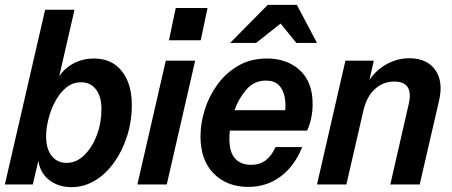

<svg xmlns="http://www.w3.org/2000/svg" viewBox="-20 -760 1862 791"><path d="M274 11Q220 11 182.5 -18.5Q145 -48 138 -98L115 0H0L166 -720H287L224 -446Q248 -481 285.5 -500Q323 -519 367 -519Q440 -519 481.5 -467.5Q523 -416 523 -328Q523 -260 503.5 -199Q484 -138 450 -90.5Q416 -43 371 -16Q326 11 274 11ZM254 -89Q295 -89 327.5 -121Q360 -153 379 -203.5Q398 -254 398 -311Q398 -362 375.5 -391.5Q353 -421 314 -421Q279 -421 252.5 -399Q226 -377 207.5 -342.5Q189 -308 179.5 -269.5Q170 -231 170 -199Q170 -146 193 -117.5Q216 -89 254 -89Z M546 0 663 -510H784L667 0ZM676 -594 704 -727H835L807 -594Z M1003 10Q915 10 860.5 -45Q806 -100 806 -198Q806 -252 823.5 -308Q841 -364 876 -412Q911 -460 962 -489.5Q1013 -519 1080 -519Q1163 -519 1215.5 -470.5Q1268 -422 1268 -331Q1268 -300 1261.5 -270.5Q1255 -241 1245 -222H927Q925 -204 925 -188Q925 -133 948.5 -107Q972 -81 1014 -81Q1050 -81 1074.5 -99.5Q1099 -118 1115 -154H1225Q1193 -75 1135.5 -32.5Q1078 10 1003 10ZM1075 -428Q1027 -428 995 -391Q963 -354 946 -306H1155Q1158 -335 1152 -363.5Q1146 -392 1128 -410Q1110 -428 1075 -428ZM928 -583 1083 -740H1203L1286 -583H1201L1136 -663L1035 -583Z M1286 0 1403 -510H1520L1502 -431Q1531 -473 1574.5 -496.5Q1618 -520 1666 -520Q1739 -520 1773 -472Q1807 -424 1789 -346L1709 0H1588L1664 -332Q1685 -424 1604 -424Q1558 -424 1524 -392.5Q1490 -361 1477 -304L1407 0Z"/></svg>

Font: Instrument Sans SemiCondensed SemiBold Italic
Style: Regular
Weight: 600
Width: 4
Italic angle: -13°
Designer: Rodrigo Fuenzalida
Foundry: fragTYPE
Version: Version 1.000; ttfautohint (v1.8.4.7-5d5b);gftools[0.9.28]